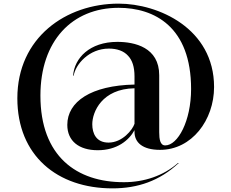

<svg xmlns="http://www.w3.org/2000/svg" viewBox="-20 -821 1274 1057"><path d="M599 216C737.5 216 858 175.5 964 76.5H959.5C879.5 147 772.5 182 663 182C402 183 202.5 39.5 202.5 -294.5C202.5 -595.5 376.5 -778 633 -778C829.5 -778 1032 -674 1032 -331C1032 -154.5 959 -20.5 889.5 -20.5C861.5 -20.5 856.5 -55 856.5 -93V-407C856.5 -560.5 721 -590.5 626 -590.5C473.5 -590.5 389.5 -501 382.5 -405L385.5 -404C395.5 -466.5 470 -553.5 579.5 -553.5C623.5 -553.5 661 -541 685 -514C708 -490 720.5 -453.5 720.5 -400V-355.5C481 -350.5 350.5 -261.5 350.5 -133.5C350.5 -44.5 415 6 518 6C624.5 6 690 -48.5 720.5 -104.5V-95C720.5 -37.5 763.5 4 861 4C1036 4 1158.5 -160 1158.5 -342C1158.5 -664.5 852 -801 633 -801C343 -801 75.5 -614 75.5 -280C75.5 35.5 295 216 599 216ZM577.5 -36C509.5 -36 488 -86.5 488 -137C488 -205 541.5 -332 720.5 -335V-139.5C709.5 -106 653.5 -36 577.5 -36Z"/></svg>

Font: Beautique Display
Style: Bold
Weight: 700
Designer: Nhat-Quang Ngo
Version: Version 1.100;Glyphs 3.2.3 (3260)